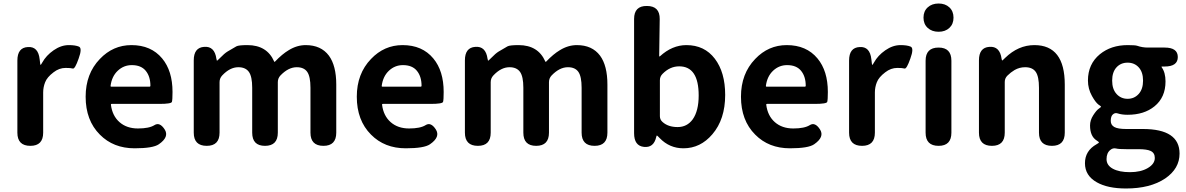

<svg xmlns="http://www.w3.org/2000/svg" viewBox="-20 -831 6757 1094"><path d="M153 0Q79 0 79 -75V-486Q79 -560 139 -563Q198 -567 206 -493L209 -468Q210 -461 211.5 -461Q213 -461 221 -475Q243 -515 285.5 -544.5Q328 -574 372 -574Q409 -574 429.5 -565.5Q450 -557 428 -497Q407 -437 395 -440.5Q383 -444 354 -444Q317 -444 285 -419Q248 -391 237 -362Q226 -334 226 -304V-75Q226 0 153 0Z M747 14Q626 14 549 -64Q468 -145 468 -280Q468 -411 549 -495Q624 -574 729 -574Q841 -574 904 -498Q963 -427 963 -307Q963 -262 959.5 -250.5Q956 -239 888 -239H616Q611 -239 612 -234Q620 -171 661 -135Q702 -99 766 -99Q830 -99 860 -118Q890 -137 918 -94Q946 -51 885 -9Q852 14 747 14ZM610 -342Q609 -337 614 -337H832Q837 -337 837 -342Q837 -395 810.5 -427.5Q784 -460 731 -460Q685 -460 651 -428Q617 -396 610 -342Z M1158 0Q1084 0 1084 -75V-487Q1084 -560 1143 -564Q1203 -569 1213 -496L1214 -493Q1215 -485 1216.5 -485Q1218 -485 1233 -500Q1259 -527 1276.5 -537.5Q1294 -548 1327 -567Q1340 -574 1390 -574Q1501 -574 1542 -481Q1544 -476 1547 -480Q1588 -523 1625 -545Q1672 -574 1722 -574Q1809 -574 1854 -514Q1896 -457 1896 -349V-75Q1896 0 1823 0Q1749 0 1749 -75V-331Q1749 -395 1730.5 -421.5Q1712 -448 1671 -448Q1623 -448 1578 -401Q1563 -385 1563 -363V-75Q1563 0 1490 0Q1417 0 1417 -75V-331Q1417 -395 1398 -421.5Q1379 -448 1338 -448Q1290 -448 1246 -401Q1231 -385 1231 -363V-75Q1231 0 1158 0Z M2292 14Q2171 14 2094 -64Q2013 -145 2013 -280Q2013 -411 2094 -495Q2169 -574 2274 -574Q2386 -574 2449 -498Q2508 -427 2508 -307Q2508 -262 2504.5 -250.5Q2501 -239 2433 -239H2161Q2156 -239 2157 -234Q2165 -171 2206 -135Q2247 -99 2311 -99Q2375 -99 2405 -118Q2435 -137 2463 -94Q2491 -51 2430 -9Q2397 14 2292 14ZM2155 -342Q2154 -337 2159 -337H2377Q2382 -337 2382 -342Q2382 -395 2355.5 -427.5Q2329 -460 2276 -460Q2230 -460 2196 -428Q2162 -396 2155 -342Z M2703 0Q2629 0 2629 -75V-487Q2629 -560 2688 -564Q2748 -569 2758 -496L2759 -493Q2760 -485 2761.5 -485Q2763 -485 2778 -500Q2804 -527 2821.5 -537.5Q2839 -548 2872 -567Q2885 -574 2935 -574Q3046 -574 3087 -481Q3089 -476 3092 -480Q3133 -523 3170 -545Q3217 -574 3267 -574Q3354 -574 3399 -514Q3441 -457 3441 -349V-75Q3441 0 3368 0Q3294 0 3294 -75V-331Q3294 -395 3275.5 -421.5Q3257 -448 3216 -448Q3168 -448 3123 -401Q3108 -385 3108 -363V-75Q3108 0 3035 0Q2962 0 2962 -75V-331Q2962 -395 2943 -421.5Q2924 -448 2883 -448Q2835 -448 2791 -401Q2776 -385 2776 -363V-75Q2776 0 2703 0Z M3874 14Q3795 14 3739 -44Q3725 -59 3723 -59Q3721 -59 3719 -50Q3705 12 3649 6Q3593 0 3593 -72V-723Q3593 -798 3666 -797Q3740 -797 3739 -722L3736 -512Q3736 -507 3740 -510Q3810 -574 3891 -574Q3994 -574 4053 -496.5Q4112 -419 4112 -290Q4112 -151 4039 -66Q3971 14 3874 14ZM3927 -151Q3961 -199 3961 -287Q3961 -453 3850 -453Q3797 -453 3755 -410Q3740 -395 3740 -374V-169Q3740 -149 3755 -136Q3787 -107 3841 -107Q3895 -107 3927 -151Z M4481 14Q4360 14 4283 -64Q4202 -145 4202 -280Q4202 -411 4283 -495Q4358 -574 4463 -574Q4575 -574 4638 -498Q4697 -427 4697 -307Q4697 -262 4693.5 -250.5Q4690 -239 4622 -239H4350Q4345 -239 4346 -234Q4354 -171 4395 -135Q4436 -99 4500 -99Q4564 -99 4594 -118Q4624 -137 4652 -94Q4680 -51 4619 -9Q4586 14 4481 14ZM4344 -342Q4343 -337 4348 -337H4566Q4571 -337 4571 -342Q4571 -395 4544.5 -427.5Q4518 -460 4465 -460Q4419 -460 4385 -428Q4351 -396 4344 -342Z M4892 0Q4818 0 4818 -75V-486Q4818 -560 4878 -563Q4937 -567 4945 -493L4948 -468Q4949 -461 4950.5 -461Q4952 -461 4960 -475Q4982 -515 5024.5 -544.5Q5067 -574 5111 -574Q5148 -574 5168.5 -565.5Q5189 -557 5167 -497Q5146 -437 5134 -440.5Q5122 -444 5093 -444Q5056 -444 5024 -419Q4987 -391 4976 -362Q4965 -334 4965 -304V-75Q4965 0 4892 0Z M5328 0Q5254 0 5254 -75V-485Q5254 -560 5328 -560Q5401 -560 5401 -485V-75Q5401 0 5328 0ZM5328 -650Q5290 -650 5266 -672Q5242 -694 5242 -730.5Q5242 -767 5266 -789Q5290 -811 5328 -811Q5366 -811 5389.5 -789Q5413 -767 5413 -730.5Q5413 -694 5389.5 -672Q5366 -650 5328 -650Z M5632 0Q5558 0 5558 -75V-487Q5558 -560 5617 -564Q5677 -569 5687 -496Q5689 -486 5690.5 -486Q5692 -486 5707 -501Q5782 -574 5874 -574Q6047 -574 6047 -349V-75Q6047 0 5974 0Q5900 0 5900 -75V-331Q5900 -395 5881.5 -421.5Q5863 -448 5821 -448Q5789 -448 5761 -432Q5739 -419 5720 -400Q5705 -385 5705 -364V-75Q5705 0 5632 0Z M6396 243Q6292 243 6230 208Q6162 170 6162 99Q6162 28 6228 -9Q6242 -17 6242 -19.5Q6242 -22 6228 -31Q6191 -55 6191 -116Q6191 -146 6209 -174Q6227 -202 6240 -211Q6254 -221 6254 -223Q6254 -225 6239 -235Q6222 -248 6202 -284Q6179 -325 6179 -372Q6179 -466 6247 -522Q6311 -574 6405 -574Q6449 -574 6460 -570Q6489 -560 6520 -560H6616Q6691 -560 6691 -506Q6691 -452 6616 -452H6601Q6596 -452 6599 -448Q6621 -418 6621 -367Q6621 -276 6558 -225Q6499 -177 6405 -177Q6372 -177 6348 -185Q6333 -190 6321 -179Q6309 -169 6309 -142Q6309 -119 6329 -107.5Q6349 -96 6397 -96H6492Q6701 -96 6701 44Q6701 130 6619 186Q6534 243 6396 243ZM6560 69Q6560 40 6536 29Q6515 19 6467 19H6399Q6353 19 6339 15Q6321 11 6307 23Q6285 40 6285 75.5Q6285 111 6321 130.5Q6357 150 6418.5 150Q6480 150 6520 126.5Q6560 103 6560 69ZM6342 -295.5Q6367 -268 6405 -268Q6443 -268 6468 -295.5Q6493 -323 6493 -371.5Q6493 -420 6468.5 -447Q6444 -474 6405 -474Q6366 -474 6341.5 -447Q6317 -420 6317 -371.5Q6317 -323 6342 -295.5Z"/></svg>

Font: Resource Han Rounded JP
Style: Bold
Weight: 700
Designer: Cyano Hao (round all glyphs); Ryoko NISHIZUKA 西塚涼子 (kana, bopomofo & ideographs); Paul D. Hunt (Latin, Greek & Cyrillic)
Foundry: Cyano Hao
Version: 0.990